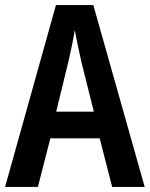

<svg xmlns="http://www.w3.org/2000/svg" viewBox="-20 -735 589 755"><path d="M421 0H549L347 -715H200L0 0H129L178 -191H372ZM299 -496 349 -296H201L250 -497C258 -533 269 -582 274 -617C280 -583 291 -534 299 -496Z"/></svg>

Font: Noto Sans Thai Cond SemBd
Style: Regular
Weight: 600
Width: 3
Designer: Monotype Design Team
Foundry: Monotype Imaging Inc.
Version: Version 2.002